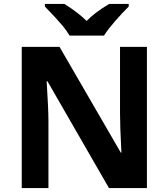

<svg xmlns="http://www.w3.org/2000/svg" viewBox="-20 -951 852 971"><path d="M723 0V-714H587V-376C587 -337 589 -272 594 -179H591L281 -714H90V0H225V-336C225 -377 222 -445 216 -540H220L531 0ZM631 -918V-931H532C483 -902 445 -873 418 -845C391 -872 354 -901 306 -931H207V-918C246 -878 274 -847 292 -826C310 -805 323 -786 332 -771H506C534 -816 589 -876 631 -918Z"/></svg>

Font: Passageway
Style: Regular
Weight: 700
Foundry: Ascender Corporation
Version: Version 1.11